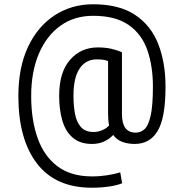

<svg xmlns="http://www.w3.org/2000/svg" viewBox="-20 -727 861 899"><path d="M410 152Q240 152 153 38.5Q66 -75 66 -277Q66 -411 111 -507Q156 -603 235.5 -655Q315 -707 416 -707Q537 -707 611.5 -658Q686 -609 720.5 -522Q755 -435 755 -321Q755 -176 718.5 -114.5Q682 -53 611 -53Q579 -53 553 -62.5Q527 -72 510 -95Q470 -53 411 -53Q355 -53 321 -82Q287 -111 272 -162Q257 -213 257 -278Q257 -389 308 -447Q359 -505 438 -505Q473 -505 501.5 -498.5Q530 -492 551 -482V-193Q551 -106 615 -106Q638 -106 656 -121.5Q674 -137 685 -183.5Q696 -230 696 -322Q696 -417 670 -492Q644 -567 582.5 -610Q521 -653 416 -653Q328 -653 263 -606.5Q198 -560 162 -475.5Q126 -391 126 -277Q126 -166 156 -81Q186 4 249 51.5Q312 99 411 99Q447 99 482.5 93.5Q518 88 543 80L552 131Q528 141 490 146.5Q452 152 410 152ZM419 -109Q438 -109 458.5 -117.5Q479 -126 491 -140Q488 -153 487 -168Q486 -183 486 -199V-441Q474 -446 460.5 -447.5Q447 -449 433 -449Q382 -449 353 -406.5Q324 -364 324 -278Q324 -234 331 -195Q338 -156 358.5 -132.5Q379 -109 419 -109Z"/></svg>

Font: Ubuntu Sans Condensed
Style: Regular
Weight: 400
Width: 3
Designer: Dalton Maag Ltd
Foundry: Dalton Maag Ltd
Version: Version 1.006; ttfautohint (v1.8.4.7-5d5b)